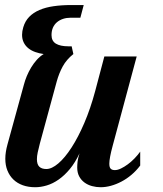

<svg xmlns="http://www.w3.org/2000/svg" viewBox="-20 -747 659 777"><path d="M76.7 -404.3Q81.1 -421.4 88.6 -439.5Q96.2 -457.5 106.2 -474.1Q116.2 -490.7 128.9 -504.9Q141.6 -519 156.7 -528.3Q138.7 -530.8 122.8 -536.4Q106.9 -542 95 -551.5Q83 -561 76.2 -574.7Q69.3 -588.4 69.3 -606Q69.3 -620.6 74.2 -636.7Q81.5 -661.6 98.1 -678.7Q114.7 -695.8 139.6 -706.5Q164.6 -717.3 197 -721.9Q229.5 -726.6 269 -726.6H318.8L305.2 -675.3H266.1Q249.5 -675.3 235.4 -670.7Q221.2 -666 210.7 -657.2Q200.2 -648.4 194.3 -635.3Q188.5 -622.1 188.5 -605Q188.5 -581.1 206.3 -570.3Q224.1 -559.6 256.3 -559.6H270L276.9 -528.3Q249 -505.9 233.9 -478.3Q218.8 -450.7 209.5 -417L141.1 -165.5Q135.7 -145.5 132.6 -130.1Q129.4 -114.7 129.4 -103Q129.4 -81.5 139.2 -72.3Q148.9 -63 167.5 -63Q189.5 -63 216.1 -85.7Q242.7 -108.4 269.5 -149.9Q296.4 -191.4 321.3 -249.5Q346.2 -307.6 365.2 -378.4L402.3 -518.6H533.2L436 -157.2Q422.4 -106.9 422.4 -84.5Q422.4 -69.8 428 -64.2Q433.6 -58.6 444.8 -58.6Q456.1 -58.6 469.7 -65.2Q483.4 -71.8 497.6 -82.3Q511.7 -92.8 524.7 -106.2Q537.6 -119.6 547.4 -133.3V-77.1Q531.2 -55.7 511.7 -39.3Q492.2 -22.9 471.2 -12Q450.2 -1 428.7 4.9Q407.2 10.7 387.2 10.7Q369.6 10.7 352.5 6.1Q335.4 1.5 322 -8.3Q308.6 -18.1 300.5 -33.2Q292.5 -48.3 292.5 -68.8Q292.5 -79.1 293.9 -92.5Q295.4 -106 301.8 -126.5Q284.2 -88.9 262.7 -63Q241.2 -37.1 217.5 -20.5Q193.8 -3.9 169.4 3.4Q145 10.7 122.6 10.7Q94.7 10.7 72.3 2.7Q49.8 -5.4 34.2 -20.5Q18.6 -35.6 10 -56.9Q1.5 -78.1 1.5 -104.5Q1.5 -130.9 10.3 -162.6Z"/></svg>

Font: Arian AMU Serif
Style: Bold Italic
Weight: 700
Italic angle: -15°
Designer: Ruben Hakobyan (Tarumian)
Foundry: Ruben Hakobyan (Tarumian)
Version: Version 1.002